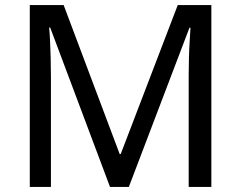

<svg xmlns="http://www.w3.org/2000/svg" viewBox="-20 -734 947 754"><path d="M97 0V-714H230L450 -129H454L678 -714H810V0H721V-439Q721 -474 722 -508.5Q723 -543 725 -573.5Q727 -604 728 -625H724L486 0H412L177 -626H173Q175 -606 176.5 -575Q178 -544 179 -507.5Q180 -471 180 -433V0Z"/></svg>

Font: Noto Sans Symbols
Style: Regular
Weight: 400
Designer: Monotype Design Team
Foundry: Monotype Imaging Inc.
Version: Version 2.002